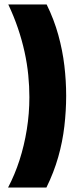

<svg xmlns="http://www.w3.org/2000/svg" viewBox="-20 -730 358 856"><path d="M17 -710H188Q221 -643 240 -574Q259 -505 267 -437Q275 -369 275 -303Q275 -237 267 -167.5Q259 -98 239.5 -29.5Q220 39 187 106H16Q46 49 67 -16Q88 -81 99.5 -152.5Q111 -224 111 -297Q111 -345 106 -395.5Q101 -446 89.5 -498.5Q78 -551 60 -604Q42 -657 17 -710Z"/></svg>

Font: Bricolage Grotesque 24pt SemiCondensed ExtraBold
Style: Regular
Weight: 800
Width: 4
Designer: Mathieu Triay
Foundry: Atelier Triay
Version: Version 1.001;gftools[0.9.33.dev8+g029e19f]